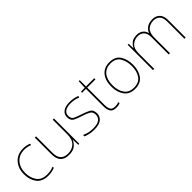

<svg xmlns="http://www.w3.org/2000/svg" viewBox="211 -1738 2827 2827"><g transform="rotate(-45 1624.5 -324.5)"><path d="M302 10Q343 10 378 2Q413 -6 438 -16V-41Q375 -15 302 -15Q188 -15 137 -87Q86 -159 86 -261Q86 -372 148.5 -442.5Q211 -513 319 -513Q348 -513 377.5 -507.5Q407 -502 437 -489L442 -514Q386 -538 319 -538Q198 -538 128.5 -460Q59 -382 59 -261Q59 -145 117 -67.5Q175 10 302 10Z M953 -528H927V-226Q927 -118 873.5 -66.5Q820 -15 734 -15Q580 -15 580 -186V-528H554V-182Q554 10 734 10Q818 10 863.5 -27.5Q909 -65 926 -111H928L932 0H953Z M1456 -134Q1456 -210 1400 -237.5Q1344 -265 1278 -286Q1217 -306 1172.5 -326Q1128 -346 1128 -407Q1128 -460 1169.5 -486.5Q1211 -513 1283 -513Q1370 -513 1432 -483L1443 -508Q1411 -521 1370.5 -529.5Q1330 -538 1283 -538Q1199 -538 1150 -503Q1101 -468 1101 -407Q1101 -334 1150 -308.5Q1199 -283 1269 -262Q1335 -242 1382 -217Q1429 -192 1429 -134Q1429 -78 1389 -46.5Q1349 -15 1258 -15Q1163 -15 1084 -54V-24Q1113 -11 1158 -0.5Q1203 10 1258 10Q1357 10 1406.5 -28.5Q1456 -67 1456 -134Z M1715 -15Q1659 -15 1639.5 -48.5Q1620 -82 1620 -143V-503H1792V-528H1620V-659H1599L1593 -528L1513 -525V-503H1594V-140Q1594 -70 1619.5 -30Q1645 10 1715 10Q1741 10 1759 6Q1777 2 1794 -3V-28Q1758 -15 1715 -15Z M2337 -264Q2337 -379 2285 -458.5Q2233 -538 2114 -538Q2004 -538 1942.5 -464Q1881 -390 1881 -264Q1881 -146 1937.5 -68Q1994 10 2108 10Q2226 10 2281.5 -69Q2337 -148 2337 -264ZM1908 -264Q1908 -381 1961.5 -447Q2015 -513 2114 -513Q2220 -513 2265 -440.5Q2310 -368 2310 -264Q2310 -155 2261.5 -85Q2213 -15 2108 -15Q2007 -15 1957.5 -84.5Q1908 -154 1908 -264Z M3011 -538Q2940 -538 2895.5 -508Q2851 -478 2832 -429H2830Q2817 -482 2778 -510Q2739 -538 2684 -538Q2607 -538 2568.5 -503.5Q2530 -469 2514 -432H2512L2508 -528H2487V0H2513V-325Q2513 -426 2563.5 -469.5Q2614 -513 2684 -513Q2739 -513 2776.5 -476.5Q2814 -440 2814 -360V0H2840V-325Q2840 -426 2888 -469.5Q2936 -513 3011 -513Q3066 -513 3103.5 -476.5Q3141 -440 3141 -360V0H3167V-361Q3167 -452 3123 -495Q3079 -538 3011 -538Z"/></g></svg>

Font: Noto Sans UI Thin
Style: Regular
Weight: 250
Designer: Monotype Design Team
Foundry: Monotype Imaging Inc.
Version: Version 1.901